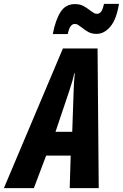

<svg xmlns="http://www.w3.org/2000/svg" viewBox="-80 -966 631 986"><path d="M243 -717H421L427 0H278L283 -167H157L94 0H-60ZM291 -289 298 -495Q300 -555 304 -589H301Q295 -556 275 -497L205 -289ZM305 -945Q329 -945 346 -936.5Q363 -928 382 -913Q394 -904 402 -899.5Q410 -895 418 -895Q431 -895 439.5 -906.5Q448 -918 454 -946H531Q518 -866 486.5 -829Q455 -792 416 -792Q393 -792 376 -800.5Q359 -809 341 -824Q328 -834 320.5 -838.5Q313 -843 304 -843Q278 -843 268 -791H191Q205 -864 231 -904.5Q257 -945 305 -945Z"/></svg>

Font: Noto Sans Display Ex Bold Cond
Style: Italic
Weight: 800
Width: 3
Italic angle: -12°
Designer: Monotype Design team
Foundry: Monotype Imaging Inc.
Version: Version 1.000